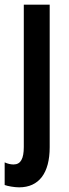

<svg xmlns="http://www.w3.org/2000/svg" viewBox="-42 -563 294 823"><path d="M40 240C125 240 171 179 171 68V-543H60V67C60 117 47 142 16 142C4 142 -9 139 -22 133V230C-9 235 20 240 40 240Z"/></svg>

Font: Noto Sans Khmer ExtraCondensed SemiBold
Style: Regular
Weight: 600
Width: 2
Designer: Danh Hong and the Monotype Design Team
Foundry: Monotype Imaging Inc.
Version: Version 2.004